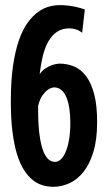

<svg xmlns="http://www.w3.org/2000/svg" viewBox="-20 -718 409 745"><path d="M356.9 -244.1Q356.9 -176.3 342.3 -128.4Q327.6 -80.6 303.5 -50.5Q279.3 -20.5 248.8 -6.8Q218.3 6.8 187 6.8Q166 6.8 145.8 1Q125.5 -4.9 107.2 -19.3Q88.9 -33.7 73.2 -58.1Q57.6 -82.5 46.1 -119.4Q34.7 -156.2 28.3 -207Q22 -257.8 22 -325.2Q22 -404.3 30.5 -462.6Q39.1 -521 53.7 -562.5Q68.4 -604 87.6 -630.4Q106.9 -656.7 128.2 -671.9Q149.4 -687 171.1 -692.6Q192.9 -698.2 212.9 -698.2Q227.5 -698.2 243.7 -696.3Q257.3 -694.8 274.7 -691.2Q292 -687.5 309.1 -681.2L298.8 -590.8Q286.1 -600.6 273.7 -604.2Q261.2 -607.9 249 -607.9Q221.2 -607.9 201.2 -594.5Q181.2 -581.1 167.7 -557.4Q154.3 -533.7 146.2 -501Q138.2 -468.3 133.8 -430.2Q145 -445.8 158.4 -453.9Q171.9 -461.9 183.1 -465.8Q196.3 -470.2 210 -471.2Q240.7 -471.2 267.6 -460Q294.4 -448.7 314.2 -422.4Q334 -396 345.5 -352.5Q356.9 -309.1 356.9 -244.1ZM189.9 -378.9Q177.2 -377.9 165.5 -369.6Q155.8 -362.8 145 -348.1Q134.3 -333.5 127.9 -307.1V-294.9Q127.9 -234.4 133.3 -194.8Q138.7 -155.3 147.9 -131.8Q157.2 -108.4 168.9 -99.1Q180.7 -89.8 193.8 -89.8Q206.1 -89.8 216.8 -100.3Q227.5 -110.8 235.6 -130.4Q243.7 -149.9 248.3 -178.2Q252.9 -206.5 252.9 -242.2Q252.9 -272.5 249 -297.6Q245.1 -322.8 237.5 -340.8Q230 -358.9 218 -368.9Q206.1 -378.9 189.9 -378.9Z"/></svg>

Font: Mouse Memoirs
Style: Regular
Weight: 400
Version: Version 1.000